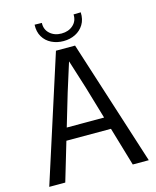

<svg xmlns="http://www.w3.org/2000/svg" viewBox="-131 -989 875 1077"><g transform="rotate(-15 307.0 -450.0)"><path d="M253 -728H364L597 0H504L361 -485L309 -650H308L256 -485L112 0H19ZM193 -296H424L441 -225H176ZM309 -769Q271 -769 239.5 -784.5Q208 -800 190.5 -829.5Q173 -859 175 -900L217 -899Q215 -861 241.5 -837Q268 -813 309 -813Q350 -813 376.5 -837Q403 -861 401 -899L443 -900Q445 -859 427 -829.5Q409 -800 378 -784.5Q347 -769 309 -769Z"/></g></svg>

Font: Murecho Thin
Style: Regular
Weight: 400
Version: Version 1.010